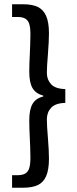

<svg xmlns="http://www.w3.org/2000/svg" viewBox="-20 -728 359 900"><path d="M286.1 -310.5Q239.8 -311.5 219.7 -333Q199.7 -354.5 199.7 -386.2Q199.7 -416 204.6 -473.6Q209.5 -535.2 209.5 -571.8Q209.5 -623 196.5 -652.8Q183.6 -682.6 157.5 -695.3Q131.4 -708 88.9 -708H36.6V-648.4H61.1Q85.5 -648.4 98.6 -640.6Q111.8 -632.8 117.2 -615.2Q122.6 -597.7 122.6 -565.9Q122.6 -545.9 121.6 -519.8Q120.6 -493.7 120.1 -482.4Q117.2 -423.8 117.2 -392.1Q117.2 -340.8 132.6 -314.9Q148 -289.1 182.6 -279.8V-275.9Q148 -267.1 132.6 -241Q117.2 -214.8 117.2 -164.1Q117.2 -129.4 120.1 -71.8Q120.6 -61.5 121.6 -36.1Q122.6 -10.7 122.6 10.3Q122.6 42 117.2 59.6Q111.8 77.1 98.6 85.2Q85.5 93.3 61.1 93.3H36.6V151.9H88.9Q131.4 151.9 157.5 139.4Q183.6 127 196.5 97.2Q209.5 67.4 209.5 15.6Q209.5 -22 204.6 -81.5Q199.7 -137.2 199.7 -168.9Q199.7 -201.2 219.7 -222.9Q239.8 -244.6 286.1 -245.6Z"/></svg>

Font: Varta
Style: Bold
Weight: 700
Designer: Joana Correia, Viktoriya Grabowska, Eben Sorkin
Foundry: Sorkin Type
Version: Version 1.002; ttfautohint (v1.3) -l 8 -r 24 -G 200 -x 12 -H